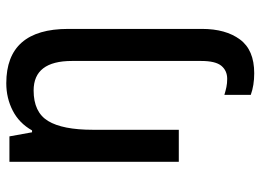

<svg xmlns="http://www.w3.org/2000/svg" viewBox="-129 -460 829 611"><g transform="rotate(-90 285.5 -154.5)"><path d="M358 240Q319 240 289 229V145Q302 149 314 151.5Q326 154 340 154Q366 154 381.5 135.5Q397 117 397 71V-340Q397 -462 303 -462Q234 -462 206 -416Q178 -370 178 -273V0H76V-539H157L170 -467H176Q199 -508 239 -528.5Q279 -549 326 -549Q499 -549 499 -352V74Q499 149 465.5 194.5Q432 240 358 240Z"/></g></svg>

Font: Noto Sans Gurmukhi UI SemiCondensed Medium
Style: Regular
Weight: 500
Width: 4
Designer: Jelle Bosma - Monotype Design Team
Foundry: Monotype Imaging Inc.
Version: Version 2.004; ttfautohint (v1.8.4.7-5d5b)